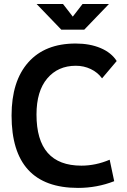

<svg xmlns="http://www.w3.org/2000/svg" viewBox="-20 -918 626 948"><path d="M365.2 9.8Q37.1 9.8 37.1 -347.7Q37.1 -517.1 119.6 -610.1Q202.1 -703.1 353.5 -703.1Q423.3 -703.1 476.6 -680.7Q529.8 -658.2 556.2 -616.7L483.9 -531.2Q461.9 -561 428 -577.1Q394 -593.3 354.5 -593.3Q266.1 -593.3 213.1 -530.5Q160.2 -467.8 160.2 -352.5Q160.2 -100.1 381.8 -100.1Q452.6 -100.1 521.5 -129.4L543.9 -23.4Q459 9.8 365.2 9.8ZM282.7 -771.5 160.6 -898.4H291L339.4 -835.9L387.7 -898.4H518.1L396 -771.5Z"/></svg>

Font: Cascadia Mono PL SemiBold
Style: Regular
Weight: 600
Monospace: yes
Designer: Aaron Bell
Foundry: Saja Typeworks
Version: Version 2404.023; ttfautohint (v1.8.4)